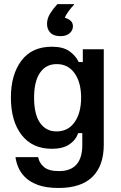

<svg xmlns="http://www.w3.org/2000/svg" viewBox="-20 -741 594 939"><path d="M266.7 178.3Q205 178.3 165 163.3Q125 148.3 102.1 125Q79.2 101.7 68.8 75.4Q58.3 49.2 55.8 27.5H166.7Q170.8 54.2 194.2 75Q217.5 95.8 268.3 95.8Q382.5 95.8 382.5 -32.5V-90H362.5Q350 -55 318.3 -34.2Q286.7 -13.3 233.3 -13.3Q138.3 -13.3 85.8 -80.8Q33.3 -148.3 33.3 -264.2Q33.3 -375.8 84.6 -444.2Q135.8 -512.5 233.3 -512.5Q288.3 -512.5 319.2 -490.8Q350 -469.2 365 -437.5H385V-500H487.5V-32.5Q487.5 69.2 432.1 123.8Q376.7 178.3 266.7 178.3ZM256.7 -98.3Q313.3 -98.3 345 -143.8Q376.7 -189.2 376.7 -263.3Q376.7 -337.5 345 -382.5Q313.3 -427.5 257.5 -427.5Q205 -427.5 175.8 -385.4Q146.7 -343.3 146.7 -263.3Q146.7 -181.7 175.8 -140Q205 -98.3 256.7 -98.3ZM275.8 -564.2Q242.5 -564.2 226.2 -581.2Q210 -598.3 210 -624.2Q210 -650.8 225.8 -675.8Q241.7 -700.8 260.8 -720.8H341.7V-717.5Q329.2 -705 315.8 -686.7Q302.5 -668.3 296.7 -654.2Q310.8 -650.8 323.8 -640.8Q336.7 -630.8 336.7 -612.5Q336.7 -592.5 320.4 -578.3Q304.2 -564.2 275.8 -564.2Z"/></svg>

Font: Familjen Grotesk GF Medium
Style: Regular
Weight: 500
Designer: Anders Wikstroem, Jonas Baeckman, Matilda Gysing, Kristian Moeller
Foundry: Familjen STHLM AB
Version: Version 2.000; Beta; Release 4; Build 6